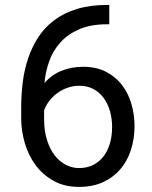

<svg xmlns="http://www.w3.org/2000/svg" viewBox="-20 -731 601 761"><path d="M413.1 -711.4V-634.8H404.8Q339.8 -634.8 294.4 -615.2Q249 -595.7 219.7 -563.2Q190.4 -530.8 175.3 -488.8Q160.2 -446.8 156.2 -401.9Q185.5 -435.5 224.9 -450.9Q264.2 -466.3 309.6 -466.3Q362.8 -466.3 401.1 -446Q439.5 -425.8 464.4 -392.8Q489.3 -359.9 501.2 -317.9Q513.2 -275.9 513.2 -231.9Q513.2 -181.2 499 -137Q484.9 -92.8 457 -60.3Q429.2 -27.8 388.2 -9Q347.2 9.8 293 9.8Q235.4 9.8 192.4 -14.2Q149.4 -38.1 120.8 -76.9Q92.3 -115.7 78.1 -164.6Q64 -213.4 64 -262.7V-305.2Q64 -355 70.1 -404.5Q76.2 -454.1 91.3 -499.3Q106.4 -544.4 131.6 -583.3Q156.7 -622.1 194.6 -650.6Q232.4 -679.2 284.4 -695.3Q336.4 -711.4 404.8 -711.4ZM294.4 -391.1Q270.5 -391.1 248.5 -383.5Q226.6 -376 208.3 -362.8Q189.9 -349.6 176 -331.8Q162.1 -314 154.8 -293.5V-260.3Q154.8 -212.4 166.3 -176Q177.7 -139.6 197 -115Q216.3 -90.3 241.2 -77.6Q266.1 -64.9 293 -64.9Q324.2 -64.9 348.6 -76.9Q373 -88.9 389.9 -110.6Q406.7 -132.3 415.5 -162.1Q424.3 -191.9 424.3 -227.5Q424.3 -259.3 416.3 -288.8Q408.2 -318.4 392.1 -341.1Q376 -363.8 351.6 -377.4Q327.1 -391.1 294.4 -391.1Z"/></svg>

Font: RobotoDraft
Style: Regular
Weight: 400
Designer: Google
Foundry: Google
Version: Version 2.000988-w1; 2014